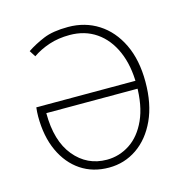

<svg xmlns="http://www.w3.org/2000/svg" viewBox="-81 -568 641 658"><g transform="rotate(-15 239.0 -239.0)"><path d="M228 12Q171 12 128.5 -16.5Q86 -45 62 -97Q38 -149 38 -220Q38 -228 38.5 -235.5Q39 -243 40 -252H408V-224H68Q68 -125 113 -70.5Q158 -16 228 -16Q272 -16 309.5 -40.5Q347 -65 369.5 -114.5Q392 -164 392 -238Q392 -306 370 -356.5Q348 -407 308 -434.5Q268 -462 214 -462Q174 -462 141 -451Q108 -440 82 -422L68 -444Q95 -462 128.5 -476Q162 -490 216 -490Q276 -490 323 -460Q370 -430 397 -374Q424 -318 424 -240Q424 -162 398 -105.5Q372 -49 327.5 -18.5Q283 12 228 12Z"/></g></svg>

Font: Source Sans 3 VF
Style: Regular
Weight: 200
Designer: Paul D. Hunt
Foundry: Adobe
Version: Version 3.046;hotconv 1.0.118;makeotfexe 2.5.65603